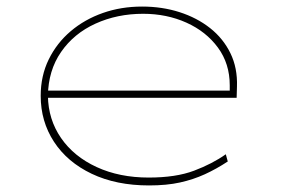

<svg xmlns="http://www.w3.org/2000/svg" viewBox="-20 -555 861 585"><path d="M434 10Q334 10 259.5 -25.5Q185 -61 144.5 -123Q104 -185 104 -263Q104 -324 128.5 -374Q153 -424 195.5 -460Q238 -496 293.5 -515.5Q349 -535 413 -535Q474 -535 527 -518Q580 -501 620 -469.5Q660 -438 682 -393Q704 -348 702 -291L701 -257H116V-279H690L680 -270V-295Q680 -361 644 -410Q608 -459 548 -486Q488 -513 416 -513Q337 -513 271 -483Q205 -453 166 -396.5Q127 -340 126 -263Q127 -191 166 -134.5Q205 -78 274.5 -46Q344 -14 433 -14Q516 -14 571.5 -35Q627 -56 668 -85L674 -63Q639 -40 604 -24Q569 -8 528.5 1Q488 10 434 10Z"/></svg>

Font: Lexend Tera Thin
Style: Regular
Weight: 250
Version: Version 1.007